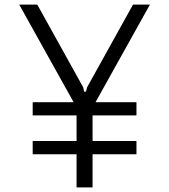

<svg xmlns="http://www.w3.org/2000/svg" viewBox="-20 -820 740 840"><path d="M123 -145V-203H315V-315H123V-373H302L64 -800H143L344 -438L348 -419H356L361 -438L562 -800H636L398 -373H577V-315H385V-203H577V-145H385V0H315V-145Z"/></svg>

Font: Martian Mono ExtraLight
Style: Regular
Weight: 200
Monospace: yes
Designer: Roman Shamin
Foundry: Evil Martians
Version: Version 1.000; ttfautohint (v1.8.4.7-5d5b)